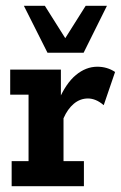

<svg xmlns="http://www.w3.org/2000/svg" viewBox="-20 -639 416 659"><path d="M20 0V-86H78V-314H15V-400H189V-280L180 -292Q206 -353 240.5 -381.5Q275 -410 314 -410Q348 -410 375 -392L336 -278Q322 -290 308.5 -295.5Q295 -301 282 -301Q255 -301 233.5 -283Q212 -265 198 -233V-86H268V0ZM143 -458 62 -619H134L204 -508L274 -619H347L267 -458Z"/></svg>

Font: Rokkitt
Style: Bold
Weight: 700
Designer: Vernon Adams
Foundry: Vernon Adams
Version: Version 3.103